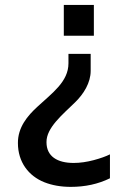

<svg xmlns="http://www.w3.org/2000/svg" viewBox="-20 -582 544 764"><path d="M233.9 -562.5V-439.9H353.5V-562.5ZM252.4 -367.7V-330.1C252.4 -256.8 187 -211.4 130.4 -158.7C88.4 -120.6 50.8 -74.7 51.3 -12.7C51.3 63 93.8 118.2 156.2 143.1C187 155.3 222.2 161.6 261.7 161.6C318.8 161.6 370.6 150.4 417.5 127.4V32.2C401.9 40 380.4 47.9 353 55.2C325.2 62.5 298.8 66.4 272.9 66.4C208.5 66.4 165 40.5 165 -16.1C164.1 -73.7 229 -126 278.8 -174.8C313.5 -208.5 340.8 -253.4 340.8 -299.8V-367.7Z"/></svg>

Font: Ride SemiBold
Style: Regular
Weight: 600
Version: Version 3.000